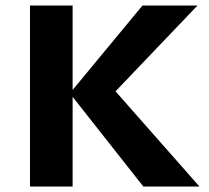

<svg xmlns="http://www.w3.org/2000/svg" viewBox="-20 -678 761 698"><path d="M501 0 244 -326V0H89V-658H244V-351L498 -658H698L400 -346L705 0Z"/></svg>

Font: Ysabeau Ultrabold
Style: Regular
Weight: 800
Designer: Christian Thalmann (Catharsis Fonts)
Version: Version 0.003